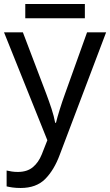

<svg xmlns="http://www.w3.org/2000/svg" viewBox="-20 -697 549 957"><path d="M83 240Q60 240 42.5 237.5Q25 235 13 232V153Q26 156 39.5 158Q53 160 69 160Q115 160 143.5 136.5Q172 113 188 73L216 2L0 -536H94L210 -231Q225 -191 237 -154.5Q249 -118 255 -85H259Q265 -110 277.5 -150.5Q290 -191 305 -232L414 -536H509L278 74Q250 150 205.5 195Q161 240 83 240ZM403 -677V-606H106V-677Z"/></svg>

Font: Noto Sans Living
Style: Regular
Weight: 400
Designer: Monotype Design Team
Foundry: Monotype Imaging Inc.
Version: Version 2.013; ttfautohint (v1.8.4.7-5d5b)